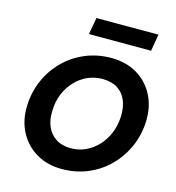

<svg xmlns="http://www.w3.org/2000/svg" viewBox="-132 -1033 1063 1157"><g transform="rotate(15 400.0 -454.5)"><path d="M359 12Q268 12 199.5 -28.5Q131 -69 93.5 -140Q56 -211 59 -302Q62 -388 94.5 -462.5Q127 -537 184 -593.5Q241 -650 315.5 -681Q390 -712 476 -712Q568 -712 636.5 -671.5Q705 -631 742 -560Q779 -489 776 -398Q773 -312 740 -237.5Q707 -163 650.5 -106.5Q594 -50 519.5 -19Q445 12 359 12ZM378 -123Q428 -123 471 -143Q514 -163 547.5 -199Q581 -235 600.5 -283Q620 -331 622 -387Q624 -445 606 -487Q588 -529 551 -552.5Q514 -576 457 -576Q408 -576 364.5 -556.5Q321 -537 287.5 -501Q254 -465 234.5 -417.5Q215 -370 214 -313Q211 -256 230 -213.5Q249 -171 286.5 -147Q324 -123 378 -123ZM307 -816 326 -921H713L695 -816Z"/></g></svg>

Font: DM Sans 17pt Black
Style: Italic
Weight: 900
Italic angle: -10°
Version: Version 4.004;gftools[0.9.30]